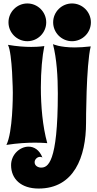

<svg xmlns="http://www.w3.org/2000/svg" viewBox="-20 -829 561 1109"><path d="M253 -2C226 -99 216 -217 216 -324C216 -418 224 -505 236 -563C236 -563 207 -558 160 -558C124 -558 78 -561 26 -570C52 -519 54 -294 54 -294C54 -275 54 -66 17 8C81 -2 138 -5 180 -5C225 -5 253 -2 253 -2ZM29 -700C29 -640 78 -591 138 -591C198 -591 247 -640 247 -700C247 -760 198 -809 138 -809C78 -809 29 -760 29 -700ZM287 -700C287 -640 336 -591 396 -591C456 -591 505 -640 505 -700C505 -760 456 -809 396 -809C336 -809 287 -760 287 -700ZM504 -561C469 -557 438 -555 412 -555C325 -555 286 -574 286 -574C308 -488 314 -384 314 -289C314 117 255 139 217 139C202 139 180 130 180 108C180 91 196 77 211 77C216 77 221 78 225 81C208 37 177 18 145 18C95 18 44 63 44 125C44 205 102 260 203 260C407 260 477 79 477 -120C477 -120 477 -453 504 -561Z"/></svg>

Font: Spicy Rice
Style: Regular
Weight: 400
Designer: Astigmatic (AOETI)
Foundry: Astigmatic (AOETI)
Version: Version 1.000